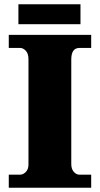

<svg xmlns="http://www.w3.org/2000/svg" viewBox="-20 -877 466 897"><path d="M21 0V-61H74Q88 -61 100.5 -73.5Q113 -86 113 -108V-600Q113 -627 100.5 -640Q88 -653 74 -653H21V-714H406V-653H351Q313 -653 313 -599V-110Q313 -88 324.5 -74.5Q336 -61 351 -61H406V0ZM66 -764V-857H356V-764Z"/></svg>

Font: Noto Serif Black
Style: Regular
Weight: 900
Designer: Monotype Design Team
Foundry: Monotype Imaging Inc.
Version: Version 2.014; ttfautohint (v1.8.4.7-5d5b)